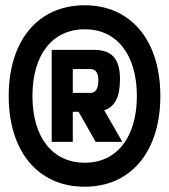

<svg xmlns="http://www.w3.org/2000/svg" viewBox="-20 -699 640 728"><path d="M301 9C124 9 13 -125 13 -335C13 -545 124 -679 301 -679C477 -679 588 -545 588 -335C588 -125 477 9 301 9ZM103 -335C103 -179 178 -82 302 -82C423 -82 499 -179 499 -335C499 -491 423 -588 302 -588C178 -588 103 -491 103 -335ZM176 -161H256V-275H278L343 -161H444L375 -281C416 -294 435 -331 435 -399C435 -479 402 -510 335 -510H176ZM256 -347V-437H324C342 -437 353 -423 353 -395C353 -362 342 -347 324 -347Z"/></svg>

Font: LT Wave Mono Black
Style: Regular
Weight: 900
Designer: Daniel Lyons
Version: Version 2.5 (Glyphs App)